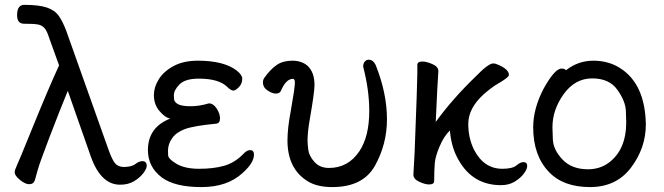

<svg xmlns="http://www.w3.org/2000/svg" viewBox="-20 -740 2711 784"><path d="M470.2 14.2Q391.1 14.2 350.1 -103L256.8 -369.1Q223.1 -287.1 181.6 -178.5Q140.1 -69.8 134 -45.9Q127.9 -22 122.6 -4.9Q117.2 12.2 99.1 12.2Q83 12.2 61.5 -5.4Q40 -22.9 40 -36.1Q40 -45.9 48.1 -62.5Q56.2 -79.1 116 -226.6Q175.8 -374 221.2 -473.1L181.2 -584Q171.9 -613.8 161.4 -625.5Q150.9 -637.2 134.5 -640.1Q118.2 -643.1 78.1 -643.1Q49.8 -643.1 49.8 -678.2Q49.8 -720.2 79.1 -720.2Q139.2 -720.2 171.6 -709.2Q204.1 -698.2 220.5 -674.6Q236.8 -650.9 251 -612.8L424.8 -124Q439 -85.9 450 -73Q460.9 -60.1 482.9 -58.1Q517.1 -58.1 532.5 -70.1Q547.9 -82 561 -82Q579.1 -82 579.1 -63Q579.1 -50.8 564.9 -32.5Q550.8 -14.2 527.3 0Q503.9 14.2 470.2 14.2Z M802.2 23.9Q694.3 23.9 641.1 -15.1Q584 -58.1 584 -127Q584 -220.2 675.3 -255.9Q655.3 -258.8 631.8 -285.9Q608.4 -313 608.4 -352.1Q608.4 -383.8 628.2 -416Q647.9 -448.2 688.5 -470.2Q729 -492.2 788.1 -492.2Q894 -492.2 946.3 -452.1Q969.2 -434.1 969.2 -418.9Q969.2 -397.9 955.3 -384Q941.4 -370.1 933.1 -370.1Q923.3 -370.1 908.2 -384.8Q874 -418.9 792 -418.9Q736.3 -418.9 713.1 -395.5Q689.9 -372.1 689.9 -350.1Q689.9 -348.1 690.7 -335.7Q691.4 -323.2 706.8 -314.7Q722.2 -306.2 758.1 -306.2Q793.9 -306.2 833 -317.9Q851.1 -317.9 864.7 -296.9Q878.4 -275.9 878.4 -256.8Q878.4 -235.8 861.3 -234.9Q771 -226.1 735.6 -213.1Q700.2 -200.2 683.1 -176Q666 -151.9 666 -125Q666 -122.1 666.5 -106.4Q667 -90.8 701.2 -70.8Q735.4 -50.8 793 -50.8Q852.1 -50.8 895 -63Q938 -75.2 973.1 -110.8Q987.3 -127 1001 -127Q1017.1 -127 1017.1 -108.9Q1017.1 -75.2 971.2 -34.2Q909.2 23.9 802.2 23.9Z M1336.9 23.9Q1275.9 23.9 1237.8 1Q1153.8 -49.8 1153.8 -167Q1153.8 -216.8 1168 -291Q1184.1 -380.9 1184.1 -402.8Q1184.1 -418 1175.8 -418Q1147.9 -418 1127 -369.1Q1122.1 -357.9 1106 -357.9Q1091.8 -357.9 1072.8 -370.4Q1053.7 -382.8 1053.7 -403.8Q1053.7 -414.1 1059.1 -421.9Q1085 -458 1110.4 -475.1Q1135.7 -492.2 1173.8 -492.2Q1210.9 -492.2 1234.9 -472.2Q1264.2 -445.8 1264.2 -393.1Q1264.2 -362.8 1245.1 -253.9Q1235.8 -201.2 1235.8 -166Q1235.8 -151.9 1239 -127.4Q1242.2 -103 1264.2 -78.6Q1286.1 -54.2 1323.7 -54.2Q1401.9 -54.2 1447.8 -123Q1487.8 -183.1 1487.8 -287.1Q1487.8 -372.1 1462.9 -467.8Q1462.9 -481 1469.5 -488.5Q1476.1 -496.1 1485.8 -496.1Q1503.9 -496.1 1514.2 -474.1Q1560.1 -358.9 1560.1 -252.9Q1560.1 -151.9 1511.5 -64Q1462.9 23.9 1336.9 23.9Z M2025.9 16.1Q1912.1 16.1 1854 -84Q1826.2 -130.9 1818.8 -190.9L1816.9 -207Q1793 -184.1 1775.4 -143.1Q1757.8 -102.1 1755.4 -74Q1752.9 -45.9 1752.9 -1Q1752.9 13.2 1731.9 13.2Q1715.8 13.2 1691.9 2.2Q1668 -8.8 1668 -26.9L1672.9 -115.2Q1684.1 -402.8 1684.1 -439.9V-475.1Q1684.1 -488.8 1705.1 -488.8Q1721.2 -488.8 1745.6 -478.3Q1770 -467.8 1770 -449.2Q1766.1 -397.9 1759.3 -242.2Q1828.1 -336.9 1922.9 -428.2Q1974.1 -481 1994.1 -481Q2003.9 -481 2020 -473.1Q2058.1 -455.1 2058.1 -434.1Q2058.1 -423.8 2009.3 -396Q1988.3 -383.8 1955.1 -355Q1892.1 -297.9 1892.1 -233.9Q1892.1 -176.8 1915 -129.9Q1955.1 -50.8 2031.2 -50.8Q2072.3 -50.8 2088.6 -64.5Q2105 -78.1 2117.2 -78.1Q2132.8 -78.1 2132.8 -62Q2132.8 -49.8 2119.4 -31.5Q2106 -13.2 2082 1.5Q2058.1 16.1 2025.9 16.1Z M2380.9 -48.8Q2428.2 -48.8 2463.9 -74.2Q2537.1 -127 2537.1 -241.2Q2537.1 -249 2535.6 -287.6Q2534.2 -326.2 2501.2 -373Q2468.3 -419.9 2398.2 -419.9Q2328.1 -419.9 2282 -356Q2235.8 -292 2235.8 -220.2Q2235.8 -213.9 2237.5 -170.9Q2239.3 -127.9 2277.1 -88.4Q2314.9 -48.8 2380.9 -48.8ZM2389.2 23.9Q2279.8 23.9 2221.2 -38.1Q2157.2 -105 2157.2 -220.2Q2157.2 -295.9 2199.2 -377Q2245.1 -460 2272.9 -460Q2286.1 -460 2291 -453.1Q2340.8 -492.2 2402.8 -492.2Q2464.8 -492.2 2512.2 -461.9Q2614.3 -397 2617.2 -231.9Q2617.2 -136.2 2557.1 -56.2Q2497.1 23.9 2389.2 23.9Z"/></svg>

Font: LXGW WenKai Screen
Style: Regular
Weight: 400
Designer: LXGW / Fontworks Inc.
Foundry: LXGW / Fontworks Inc.
Version: Version 1.510;January 18,2025